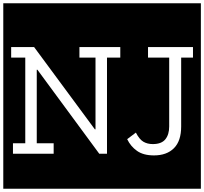

<svg xmlns="http://www.w3.org/2000/svg" viewBox="-32 -937 1244 1170"><path d="M-12 213V-917H1192V213ZM620 -586H701V-650H452V-586H550V-149H546L176 -650H36V-586H122V-64H47V0H295V-64H192V-512H196L573 0H620ZM1072 -586H1144V-650H870V-586H999V-166Q999 -117 975.5 -88Q952 -59 899 -59Q866 -59 841.5 -73.5Q817 -88 796 -129L743 -89Q764 -45 803 -17.5Q842 10 906 10Q984 10 1028 -34Q1072 -78 1072 -166Z"/></svg>

Font: Zilla Slab Highlight Regular
Style: Regular
Weight: 400
Designer: Typotheque Type Foundry
Foundry: Typotheque type foundry
Version: Version 1.1; 2017; ttfautohint (v1.6)